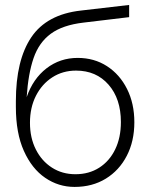

<svg xmlns="http://www.w3.org/2000/svg" viewBox="-20 -728 591 756"><path d="M42.5 -329.5Q42.5 -491 103.2 -581.2Q164 -671.5 299 -686.5L488.5 -708.5V-660.5L309 -639Q227 -629.5 180.2 -595.2Q133.5 -561 112.2 -499.2Q91 -437.5 85 -345.5Q110 -418 163.2 -459Q216.5 -500 286 -500Q351 -500 401.2 -467.5Q451.5 -435 480.2 -377.8Q509 -320.5 509 -246.5Q509 -172 479.2 -114.5Q449.5 -57 396.5 -24.5Q343.5 8 273.5 8Q210.5 8 158 -27.8Q105.5 -63.5 74 -133.8Q42.5 -204 42.5 -307ZM98 -244.5Q98 -185.5 121 -139.8Q144 -94 184.5 -68Q225 -42 277 -42Q330.5 -42 370.8 -67.8Q411 -93.5 433.5 -139.8Q456 -186 456 -247.5Q456 -339 407.5 -394.5Q359 -450 279.5 -450Q227 -450 186 -423.5Q145 -397 121.5 -350.8Q98 -304.5 98 -244.5Z"/></svg>

Font: Overused Grotesk Light
Style: Regular
Weight: 300
Version: Version 0.004